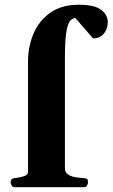

<svg xmlns="http://www.w3.org/2000/svg" viewBox="-20 -783 471 803"><path d="M41 0Q32.7 0 28.6 -7.3Q24.4 -14.6 24.4 -20Q24.4 -36.1 40.5 -38.1Q58.6 -39.6 77.9 -45.2Q97.2 -50.8 97.2 -64.5V-525.4Q97.2 -587.9 120.1 -642.1Q143.1 -696.3 190.2 -729.7Q237.3 -763.2 309.1 -763.2Q376 -763.2 403.3 -741.7Q430.7 -720.2 430.7 -691.4Q430.7 -671.4 422.9 -655.8Q415 -640.1 402.1 -631.3Q389.2 -622.6 373 -622.6Q373 -622.6 370.4 -623Q367.7 -623.5 367.7 -624L295.4 -707.5Q282.7 -707.5 272.7 -695.1Q262.7 -682.6 257.1 -647Q251.5 -611.3 251.5 -540.5V-80.6Q251.5 -62 264.6 -53.2Q277.8 -44.4 296.4 -41.7Q314.9 -39.1 330.6 -38.1Q340.8 -37.1 344.5 -34.2Q348.1 -31.2 348.1 -20Q348.1 -14.6 344 -7.3Q339.8 0 331.5 0Z"/></svg>

Font: Gelasio
Style: Bold
Weight: 700
Designer: Eben Sorkin
Foundry: Eben Sorkin
Version: Version 1.008